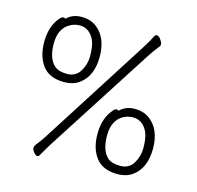

<svg xmlns="http://www.w3.org/2000/svg" viewBox="-110 -847 1020 995"><g transform="rotate(15 400.0 -349.5)"><path d="M557 -650Q588 -699 599 -723Q603 -732 612.5 -732Q622 -732 633 -716.5Q644 -701 644 -693.5Q644 -686 642 -682Q616 -650 596 -619L222 -37Q203 -6 185 26Q182 33 173.5 33Q165 33 154.5 19.5Q144 6 144 -3.5Q144 -13 158 -30Q172 -47 187 -70ZM131 -692Q162 -723 210 -723Q258 -723 290 -699Q354 -651 354 -547.5Q354 -444 290 -397Q258 -373 208 -373Q130 -373 93 -421.5Q56 -470 56 -548Q56 -626 94 -676Q109 -696 118 -696Q127 -696 131 -692ZM145 -438Q167 -418 213 -418Q259 -418 282 -455.5Q305 -493 305 -538Q305 -583 295.5 -612Q286 -641 264.5 -659.5Q243 -678 214 -678Q185 -678 161 -664Q106 -634 106 -553Q106 -472 145 -438ZM521 -303Q552 -334 600 -334Q648 -334 680 -310Q744 -262 744 -158.5Q744 -55 680 -8Q648 16 598 16Q520 16 483 -32.5Q446 -81 446 -159Q446 -237 484 -286Q499 -307 508 -307Q517 -307 521 -303ZM535 -48Q557 -29 603 -29Q649 -29 672 -66.5Q695 -104 695 -149Q695 -194 685.5 -223Q676 -252 654.5 -270.5Q633 -289 604 -289Q575 -289 551 -276Q496 -245 496 -164Q496 -83 535 -48Z"/></g></svg>

Font: LXGW WenKai Lite Light
Style: Regular
Weight: 300
Designer: LXGW / Fontworks Inc.
Foundry: LXGW / Fontworks Inc.
Version: Version 1.511; March 25, 2025